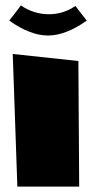

<svg xmlns="http://www.w3.org/2000/svg" viewBox="-20 -718 340 708"><path d="M300 -642Q222 -587 157 -587Q92 -587 14 -642Q20 -649 36 -670Q52 -691 57 -698Q104 -666 158.5 -665.5Q213 -665 258 -696Q264 -688 279.5 -668Q295 -648 300 -642ZM44 -30 27 -519 269 -493 272 -30Z"/></svg>

Font: LONDON PRESLEY
Style: Regular
Weight: 400
Version: Version 001.000